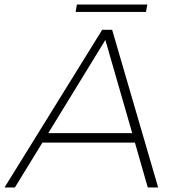

<svg xmlns="http://www.w3.org/2000/svg" viewBox="-64 -831 782 851"><path d="M591 0 534 -199H124L2 0H-44L389 -699H433L637 0ZM150 -241H522L403 -654ZM277 -811H589L583 -778H271Z"/></svg>

Font: Gontserrat ExtraLight
Style: Italic
Weight: 275
Italic angle: -11.3°
Designer: Julieta Ulanovsky
Foundry: Julieta Ulanovsky
Version: Version 6.001